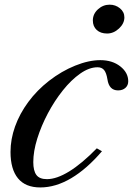

<svg xmlns="http://www.w3.org/2000/svg" viewBox="-20 -792 569 822"><path d="M152.5 10.5Q89 10.5 57 -28.5Q25 -67.5 25 -141.5Q25 -196 44.5 -250.5Q64 -305 101 -355.2Q138 -405.5 190 -446Q243.5 -487.5 301.8 -511Q360 -534.5 409.5 -534.5Q461 -534.5 495 -507.8Q529 -481 529 -444Q529 -426.5 517 -415.8Q505 -405 485.5 -405Q447 -405 440 -452Q435.5 -480 425.8 -492Q416 -504 397.5 -504Q362 -504 323.5 -477Q285 -450 249.2 -405.2Q213.5 -360.5 185 -306.8Q156.5 -253 139.5 -198.5Q122.5 -144 122.5 -98Q122.5 -61 135.8 -43Q149 -25 181 -25Q222.5 -25 276.2 -58Q330 -91 394.5 -157L416.5 -144.5Q351.5 -68.5 284.8 -29Q218 10.5 152.5 10.5ZM438.5 -648.5Q410.5 -648.5 394 -663.8Q377.5 -679 377.5 -704.5Q377.5 -732 399.2 -752Q421 -772 449.5 -772Q474.5 -772 493.5 -756.5Q512.5 -741 512.5 -717.5Q512.5 -691.5 489.5 -670Q466.5 -648.5 438.5 -648.5Z"/></svg>

Font: Libre Caslon Text
Style: Italic
Weight: 400
Italic angle: -22.583°
Designer: Pablo Impallari, Rodrigo Fuenzalida, Katja Schimmel
Foundry: Pablo Impallari, Rodrigo Fuenzalida
Version: Version 2.000